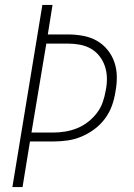

<svg xmlns="http://www.w3.org/2000/svg" viewBox="-20 -755 540 775"><path d="M30 0 151 -735H192L173 -616H254Q285 -616 315 -610.5Q345 -605 370 -591Q395 -577 413.5 -554.5Q432 -532 441.5 -504.5Q451 -477 451.5 -446.5Q452 -416 446 -385Q442 -357 432 -329Q422 -301 404 -276.5Q386 -252 361 -233.5Q336 -215 308.5 -203.5Q281 -192 252.5 -188Q224 -184 196 -184H101L71 0ZM196 -220Q219 -220 243.5 -224Q268 -228 291.5 -237.5Q315 -247 335.5 -263Q356 -279 371.5 -299.5Q387 -320 395 -343.5Q403 -367 407 -391Q412 -416 411.5 -440.5Q411 -465 403.5 -487.5Q396 -510 381.5 -528.5Q367 -547 347 -558.5Q327 -570 303 -574.5Q279 -579 255 -579H167L107 -220Z"/></svg>

Font: Iosevka Term Curly Extralight
Style: Italic
Weight: 200
Italic angle: -9°
Designer: Belleve Invis
Foundry: Belleve Invis
Version: Version 32.3.0